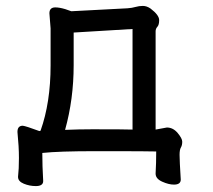

<svg xmlns="http://www.w3.org/2000/svg" viewBox="-20 -512 719 649"><path d="M200 -73Q246 -75 292 -75Q403 -75 428 -74V-414L229 -402V-292Q229 -177 200 -73ZM101 117Q80 117 60.5 109Q41 101 41 86V85Q44 60 44 22Q44 -16 39 -66Q39 -87 57 -87Q67 -86 113 -69L117 -70Q151 -165 151 -291V-416L147 -467Q147 -487 167 -487Q181 -487 201 -481L221 -474L411 -484Q426 -485 438 -488.5Q450 -492 463 -492Q476 -492 489 -483Q518 -461 518 -444Q518 -428 512 -421.5Q506 -415 506 -406V-74L544 -81Q565 -81 580.5 -62.5Q596 -44 596 -33Q596 -21 591.5 -13.5Q587 -6 587 11Q587 31 591 95Q591 112 568 112Q550 112 528 102Q506 92 506 75V74Q508 40 508 0Q496 -1 303 -1Q179 -1 123 5Q123 49 126 100Q126 117 101 117Z"/></svg>

Font: LXGW WenKai Lite Medium
Style: Regular
Weight: 500
Designer: LXGW / Fontworks Inc.
Foundry: LXGW / Fontworks Inc.
Version: Version 1.511; March 25, 2025